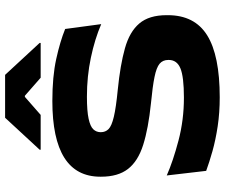

<svg xmlns="http://www.w3.org/2000/svg" viewBox="-86 -800 903 772"><g transform="rotate(-90 366.0 -414.5)"><path d="M360 17Q298.5 17 243.8 8.8Q189 0.5 143.8 -12.2Q98.5 -25 64.5 -37.5L46 -196Q104 -170.5 186.5 -148.8Q269 -127 359 -127Q442.5 -127 476.5 -141Q510.5 -155 510.5 -188V-189.5Q510.5 -212 495.2 -224.8Q480 -237.5 442 -245.2Q404 -253 336.5 -259.5Q234.5 -270 169 -290.8Q103.5 -311.5 72.2 -351.8Q41 -392 41 -460V-463Q41 -559.5 117.2 -607.8Q193.5 -656 345.5 -656Q443.5 -656 514 -640.5Q584.5 -625 635 -604.5L654.5 -459.5Q594 -485.5 519.2 -501.2Q444.5 -517 362.5 -517Q305 -517 274 -510.2Q243 -503.5 231.5 -491.2Q220 -479 220 -461.5V-461Q220 -442.5 232.5 -430Q245 -417.5 281.8 -408.8Q318.5 -400 390.5 -393Q490.5 -383 557.2 -364.2Q624 -345.5 657.2 -306.2Q690.5 -267 690.5 -196.5V-192Q690.5 -84 609.5 -33.5Q528.5 17 360 17ZM278 -846H450.5L579 -707V-703H439L366.5 -766.5H362L289.5 -703H149.5V-707Z"/></g></svg>

Font: Anek Latin Expanded
Style: Bold
Weight: 700
Width: 7
Designer: Yesha Goshar
Foundry: Ek Type
Version: Version 1.003